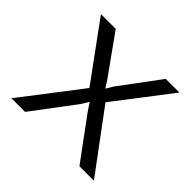

<svg xmlns="http://www.w3.org/2000/svg" viewBox="-157 -849 1035 1035"><g transform="rotate(45 361.0 -331.0)"><path d="M304.7 -336.4 66.9 -662.1H179.7L341.8 -435.1L367.7 -394.5L392.1 -435.1L561 -662.1H665L420.4 -343.3L675.3 0H564.9L387.7 -240.7L358.9 -284.7L331.5 -240.7L150.4 0H46.4Z"/></g></svg>

Font: PT Astra Sans
Style: Regular
Weight: 400
Designer: A.Korolkova, I. Chaeva
Foundry: ParaType Ltd
Version: Version 1.001; ttfautohint (v1.6)